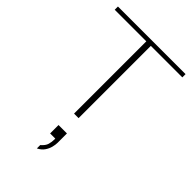

<svg xmlns="http://www.w3.org/2000/svg" viewBox="-296 -813 1259 1259"><g transform="rotate(45 333.5 -183.0)"><path d="M313 0V-670H20V-700H647V-670H355V0ZM302 334V303Q329 280 335.5 257Q342 234 342 211V203H294V125H372V212Q372 230 366 253.5Q360 277 345 298.5Q330 320 302 334Z"/></g></svg>

Font: Panamera Light
Style: Regular
Weight: 300
Designer: Bastien Sozeau
Foundry: NBR — Bastien Sozeau
Version: Version 3.002; ttfautohint (v1.8.4.7-5d5b);gftools[0.9.33]